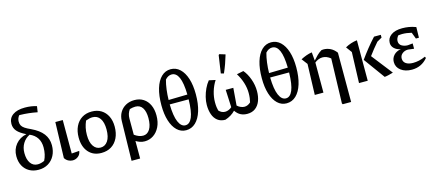

<svg xmlns="http://www.w3.org/2000/svg" viewBox="-62 -1420 5167 2273"><g transform="rotate(-15 2522.0 -283.5)"><path d="M244 10Q179 10 130.5 -17.5Q82 -45 55 -95Q28 -145 28 -213Q28 -297 78 -357.5Q128 -418 211 -435Q136 -471 103.5 -509Q71 -547 71 -597Q71 -667 124.5 -705.5Q178 -744 274 -744Q351 -744 418 -723L407 -651Q352 -662 301 -667.5Q250 -673 201 -674Q194 -674 187 -674Q161 -642 161 -602Q161 -574 171.5 -554Q182 -534 207.5 -516.5Q233 -499 280 -478Q376 -433 422.5 -372.5Q469 -312 469 -231Q469 -160 440.5 -105.5Q412 -51 361.5 -20.5Q311 10 244 10ZM130 -225Q130 -146 162 -100.5Q194 -55 250 -55Q289 -55 332 -75Q367 -142 367 -231Q367 -367 246 -419Q192 -393 161 -342Q130 -291 130 -225Z M566 -47 579 -485H670V-75L764 -82Q759 -40 729 -16.5Q699 7 662 7Q635 7 609 -6.5Q583 -20 566 -47Z M1013 10Q914 10 856 -56.5Q798 -123 798 -235Q798 -313 826 -371.5Q854 -430 905 -462Q956 -494 1025 -494Q1092 -494 1141 -464Q1190 -434 1217 -379.5Q1244 -325 1244 -251Q1244 -172 1215.5 -113Q1187 -54 1135.5 -22Q1084 10 1013 10ZM1020 -54Q1075 -54 1108.5 -103Q1142 -152 1142 -244Q1142 -332 1109 -379Q1076 -426 1017 -426Q983 -426 935 -408Q918 -369 909 -328Q900 -287 900 -240Q900 -150 933 -102Q966 -54 1020 -54Z M1332 192 1342 -292Q1343 -352 1369.5 -397.5Q1396 -443 1442.5 -468.5Q1489 -494 1549 -494Q1613 -494 1659.5 -463.5Q1706 -433 1731 -378.5Q1756 -324 1756 -251Q1756 -170 1727 -111.5Q1698 -53 1650 -21.5Q1602 10 1544 10Q1514 10 1486.5 0.5Q1459 -9 1437 -23V192ZM1437 -298V-100Q1461 -82 1487.5 -71Q1514 -60 1543 -60Q1594 -60 1625 -108.5Q1656 -157 1656 -245Q1656 -326 1627 -371Q1598 -416 1540 -416Q1510 -416 1471 -405Q1437 -358 1437 -298Z M2052 10Q1988 10 1941 -35Q1894 -80 1868.5 -161Q1843 -242 1843 -352Q1843 -470 1869 -556Q1895 -642 1943.5 -689Q1992 -736 2058 -736Q2123 -736 2171 -691Q2219 -646 2245 -565Q2271 -484 2271 -373Q2271 -256 2244.5 -170Q2218 -84 2168.5 -37Q2119 10 2052 10ZM1974 -632Q1959 -579 1951 -516Q1943 -453 1942 -390L2173 -395Q2170 -537 2140 -605Q2110 -673 2054 -673Q2010 -673 1974 -632ZM2059 -49Q2111 -49 2140.5 -118.5Q2170 -188 2173 -336H1941Q1944 -192 1975 -120.5Q2006 -49 2059 -49Z M2531 10Q2474 10 2436.5 -19Q2399 -48 2381 -99Q2363 -150 2363 -215Q2363 -262 2375.5 -312Q2388 -362 2410 -409Q2432 -456 2462 -492L2541 -475Q2504 -418 2484.5 -351.5Q2465 -285 2465 -222Q2465 -186 2468.5 -161.5Q2472 -137 2477 -118Q2510 -82 2554 -82Q2574 -82 2596.5 -91Q2619 -100 2636 -116L2626 -331H2719L2702 -118Q2724 -98 2747.5 -89Q2771 -80 2791 -80Q2830 -80 2866 -113Q2872 -137 2875.5 -164Q2879 -191 2879 -225Q2879 -286 2859.5 -350Q2840 -414 2802 -475L2885 -492Q2927 -443 2953.5 -369.5Q2980 -296 2980 -221Q2980 -156 2960.5 -103.5Q2941 -51 2901 -20.5Q2861 10 2801 10Q2755 10 2719.5 -8.5Q2684 -27 2657 -67Q2608 -15 2531 10ZM2656 -524 2620 -533 2652 -750 2661 -759 2733 -737Q2717 -682 2698 -629Q2679 -576 2656 -524Z M3283 10Q3219 10 3172 -35Q3125 -80 3099.5 -161Q3074 -242 3074 -352Q3074 -470 3100 -556Q3126 -642 3174.5 -689Q3223 -736 3289 -736Q3354 -736 3402 -691Q3450 -646 3476 -565Q3502 -484 3502 -373Q3502 -256 3475.5 -170Q3449 -84 3399.5 -37Q3350 10 3283 10ZM3205 -632Q3190 -579 3182 -516Q3174 -453 3173 -390L3404 -395Q3401 -537 3371 -605Q3341 -673 3285 -673Q3241 -673 3205 -632ZM3290 -49Q3342 -49 3371.5 -118.5Q3401 -188 3404 -336H3172Q3175 -192 3206 -120.5Q3237 -49 3290 -49Z M3629 0 3641 -377 3587 -448Q3621 -466 3655.5 -478.5Q3690 -491 3725 -496L3734 -393Q3758 -421 3785 -447.5Q3812 -474 3843 -492Q3854 -494 3866 -494Q3912 -494 3952 -474Q3992 -454 4023 -412V192H3920L3913 180L3929 -367Q3881 -406 3831 -406Q3782 -406 3735 -369V0Z M4171 0 4184 -377 4132 -448Q4165 -467 4202.5 -479.5Q4240 -492 4278 -496V0ZM4484 8 4296 -251Q4338 -310 4385.5 -369.5Q4433 -429 4485 -485H4568V-451L4508 -417Q4478 -382 4448.5 -346Q4419 -310 4391 -271L4590 -16Q4562 -8 4536.5 -1.5Q4511 5 4484 8Z M4819 9Q4737 9 4685 -30.5Q4633 -70 4633 -133Q4633 -181 4665 -216Q4697 -251 4753 -260Q4705 -268 4675 -296.5Q4645 -325 4645 -364Q4645 -423 4694.5 -459Q4744 -495 4832 -495Q4872 -495 4912 -488.5Q4952 -482 4998 -465L4995 -335H4958L4928 -414Q4869 -429 4813 -429Q4790 -429 4767 -426Q4740 -394 4740 -361Q4740 -321 4772 -302Q4804 -283 4845 -283L4906 -289V-224L4833 -233Q4792 -233 4763 -209.5Q4734 -186 4734 -149Q4734 -109 4765.5 -87Q4797 -65 4853 -65Q4888 -65 4925.5 -73Q4963 -81 5005 -100L5013 -82Q4937 9 4819 9Z"/></g></svg>

Font: Piazzolla Medium
Style: Regular
Weight: 500
Designer: Juan Pablo del Peral
Foundry: Huerta Tipografica
Version: Version 1.330